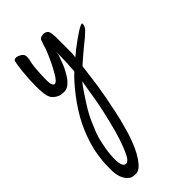

<svg xmlns="http://www.w3.org/2000/svg" viewBox="-208 -416 725 725"><g transform="rotate(-45 154.0 -53.5)"><path d="M62 -363C50.6 -370 41.4 -371.4 34.3 -367C31.7 -365.2 30.4 -362.6 30.4 -359C28.6 -352.9 26.4 -337.9 23.8 -314.2C21.1 -289.5 19.8 -264.4 19.8 -238.9C19.8 -223.1 20.7 -208.6 22.4 -195.4C25.1 -181.3 29.5 -171.6 35.6 -166.3C47.1 -154.9 59.8 -149.2 73.9 -149.2C88.9 -147.4 102.1 -152.7 113.5 -165C119.7 -170.3 126.7 -180 134.6 -194C142.6 -207.2 149.2 -221.3 154.4 -236.3C158 -245.1 161 -253.4 163.7 -261.4C165.4 -269.3 166.3 -276.3 166.3 -282.5C165.4 -253.4 165 -231.9 165 -217.8L163.7 -204.6C163.7 -196.7 163.2 -187.4 162.4 -176.9C143.9 -160.2 123.2 -136.8 100.3 -106.9C77.4 -77 58.5 -47.1 43.6 -17.2C37.4 -4.8 30.8 10.6 23.8 29C16.7 47.5 11 66.4 6.6 85.8C0.4 115.7 -2.6 144.8 -2.6 172.9V191.4C-0.9 224.8 10.6 247.3 31.7 258.7C38.7 260.5 44.9 261.4 50.2 261.4C62.5 262.2 74.4 256.1 85.8 242.9C102.5 223.5 117 197.1 129.4 163.7C136.4 146.1 142.6 126.7 147.8 105.6C154 84.5 159.3 62.9 163.7 40.9C172.5 0.4 180 -39.2 186.1 -77.9C191.4 -116.6 195.4 -147 198 -169C216.5 -185.7 235.4 -202 254.8 -217.8C274.1 -232.8 289.5 -246 301 -257.4C308 -265.3 311.5 -273.2 311.5 -281.2C312.4 -285.6 308.4 -285.6 299.6 -281.2C291.7 -277.6 277.2 -268.4 256.1 -253.4C235 -238.5 216.9 -224.4 202 -211.2C203.7 -219.1 204.6 -227.5 204.6 -236.3V-265.3V-319.4C203.7 -335.3 202 -345.4 199.3 -349.8C193.2 -357.7 184.8 -360.8 174.2 -359C163.7 -357.3 158 -353.3 157.1 -347.2C153.6 -338.4 150 -327.8 146.5 -315.5C142.1 -303.2 137.3 -291.3 132 -279.8C123.2 -259.6 113.5 -240.7 103 -223.1C92.4 -204.6 83.6 -195.4 76.6 -195.4C72.2 -195.4 68.6 -199.3 66 -207.2C64.2 -216 63.8 -231 64.7 -252.1C66.4 -289.1 69.1 -312.8 72.6 -323.4C75.2 -334.8 75.7 -343.6 73.9 -349.8C72.2 -355.1 68.2 -359.5 62 -363ZM157.1 -129.4C155.3 -117 152.2 -99 147.8 -75.2C144.3 -50.6 139.5 -24.2 133.3 4C129.8 18 126.3 33 122.8 48.8C118.4 64.7 114.4 80.1 110.9 95C101.2 128.5 91.1 156.6 80.5 179.5C70 202.4 59.4 211.6 48.8 207.2C40.9 203.7 36.5 192.7 35.6 174.2C34.8 154.9 36.5 132.9 40.9 108.2C43.6 94.2 46.6 80.1 50.2 66C54.6 51 59.8 37 66 23.8C76.6 -4.4 91.1 -32.6 109.6 -60.7C127.2 -88.9 143 -111.8 157.1 -129.4Z"/></g></svg>

Font: Impossible
Style: Reguler
Weight: 400
Designer: Ahsan Design
Foundry: Designer
Version: Version 3.16.0